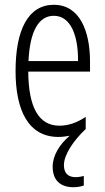

<svg xmlns="http://www.w3.org/2000/svg" viewBox="-20 -655 439 802"><path d="M247 35C247 -9 287 -68 338 -116V-167C301 -142 265 -130 228 -130C141 -130 99 -208 98 -356H356V-398C356 -525 313 -635 205 -635C98 -635 45 -531 45 -358C45 -195 98 -83 224 -83C240 -83 256 -85 271 -88C228 -51 200 -5 200 41C200 98 232 127 287 127C303 127 319 124 330 120V80C323 82 309 85 296 85C264 85 247 68 247 35ZM205 -589C277 -589 307 -503 306 -400H99C105 -528 143 -589 205 -589Z"/></svg>

Font: Noto Sans Kannada UI ExtraCondensed Light
Style: Regular
Weight: 300
Width: 2
Designer: Jelle Bosma - Monotype Design Team
Foundry: Monotype Imaging Inc.
Version: Version 2.005